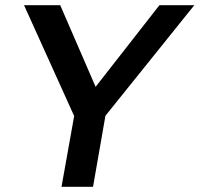

<svg xmlns="http://www.w3.org/2000/svg" viewBox="-20 -723 772 743"><path d="M388 -275 732 -703H597L350 -387L213 -703H73L267 -274L218 0H340Z"/></svg>

Font: Geom Medium
Style: Italic
Weight: 500
Italic angle: -10°
Version: Version 1.102